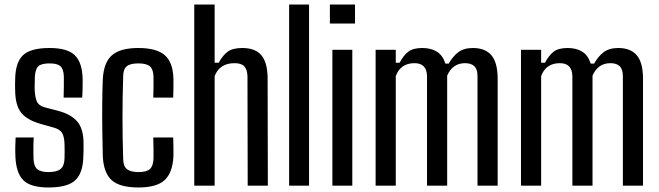

<svg xmlns="http://www.w3.org/2000/svg" viewBox="-20 -820 2912 848"><path d="M194 8Q115 8 83 -24Q51 -56 48 -129Q47 -152 47.5 -172.5Q48 -193 49 -213H129Q127 -181 127.5 -158.5Q128 -136 128 -120Q129 -86 144.5 -73Q160 -60 194 -60Q231 -60 247.5 -73.5Q264 -87 265 -120Q266 -154 265 -183Q264 -215 255 -231.5Q246 -248 219 -256L162 -272Q101 -289 74.5 -321Q48 -353 47 -419Q46 -448 47 -470Q48 -544 81.5 -576Q115 -608 199 -608Q277 -608 310 -576.5Q343 -545 345 -472Q345 -464 345 -448.5Q345 -433 344.5 -416.5Q344 -400 343 -389H261Q262 -412 262 -439Q262 -466 262 -482Q261 -514 247.5 -527Q234 -540 199 -540Q163 -540 149.5 -527.5Q136 -515 134 -482Q134 -473 133.5 -459.5Q133 -446 133 -428Q134 -394 142 -373.5Q150 -353 181 -345L235 -331Q293 -316 321 -283.5Q349 -251 349 -186Q349 -169 349 -156.5Q349 -144 348 -126Q346 -55 312 -23.5Q278 8 194 8Z M434 -129Q433 -174 432 -235.5Q431 -297 431.5 -359.5Q432 -422 434 -470Q438 -544 474.5 -576Q511 -608 591 -608Q671 -608 707.5 -576.5Q744 -545 746 -473Q746 -453 746 -429.5Q746 -406 745 -389H657Q658 -411 658 -437Q658 -463 658 -482Q657 -514 642 -527Q627 -540 591 -540Q555 -540 539.5 -527Q524 -514 524 -482Q521 -389 521 -301.5Q521 -214 524 -120Q524 -87 540 -73.5Q556 -60 592 -60Q627 -60 642 -73.5Q657 -87 658 -120Q658 -140 658 -161.5Q658 -183 657 -213H745Q746 -196 746 -171Q746 -146 746 -129Q742 -56 706.5 -24Q671 8 592 8Q509 8 473.5 -24Q438 -56 434 -129Z M838 0V-800H928V-543H946Q964 -576 986 -592Q1008 -608 1050 -608Q1107 -608 1134 -576.5Q1161 -545 1162 -476L1163 0H1074L1073 -483Q1072 -513 1059 -527Q1046 -541 1016 -541Q950 -541 928 -484V0Z M1257 0V-800H1345V0Z M1437 -716V-800H1548V-716ZM1448 0V-600H1536V0Z M1639 0V-600H1728V-543H1745Q1762 -575 1783 -591.5Q1804 -608 1845 -608Q1884 -608 1910 -591.5Q1936 -575 1947 -539H1962Q1979 -570 2003.5 -589Q2028 -608 2069 -608Q2122 -608 2149.5 -577Q2177 -546 2178 -476V0H2089V-483Q2089 -514 2075 -527.5Q2061 -541 2034 -541Q1979 -541 1955 -486V0H1866V-483Q1865 -541 1811 -541Q1749 -541 1728 -484V0Z M2281 0V-600H2370V-543H2387Q2404 -575 2425 -591.5Q2446 -608 2487 -608Q2526 -608 2552 -591.5Q2578 -575 2589 -539H2604Q2621 -570 2645.5 -589Q2670 -608 2711 -608Q2764 -608 2791.5 -577Q2819 -546 2820 -476V0H2731V-483Q2731 -514 2717 -527.5Q2703 -541 2676 -541Q2621 -541 2597 -486V0H2508V-483Q2507 -541 2453 -541Q2391 -541 2370 -484V0Z"/></svg>

Font: Big Shoulders Text Medium
Style: Regular
Weight: 500
Designer: Patric King
Foundry: XO Type Co
Version: Version 1.000; ttfautohint (v1.8.2)